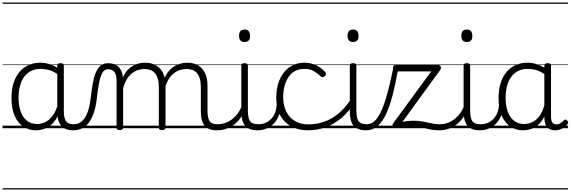

<svg xmlns="http://www.w3.org/2000/svg" viewBox="-20 -1016 4523 1522"><path d="M265 17Q209 17 165 -12Q121 -41 96 -98Q71 -155 71 -238Q71 -288 80.5 -331Q90 -374 109 -408.5Q128 -443 156 -467.5Q184 -492 220 -505.5Q256 -519 301 -519Q339 -519 376 -506.5Q413 -494 448 -470V-419Q409 -449 373.5 -459.5Q338 -470 302 -470Q270 -470 243 -460.5Q216 -451 194.5 -432Q173 -413 158 -385.5Q143 -358 135 -322Q127 -286 127 -242Q127 -180 143.5 -133Q160 -86 193 -59.5Q226 -33 274 -33Q308 -33 340.5 -49Q373 -65 399.5 -101.5Q426 -138 442 -202L461 -159Q440 -85 406 -47Q372 -9 335 4Q298 17 265 17ZM560 17Q527 17 502.5 7Q478 -3 463 -22Q448 -41 441 -69Q434 -97 434 -132V-495Q434 -506 440.5 -510.5Q447 -515 461 -515Q474 -515 480 -510.5Q486 -506 486 -496V-133Q486 -81 503 -56Q520 -31 566 -31Q573 -31 577.5 -23.5Q582 -16 581.5 -7Q581 2 576 9.5Q571 17 560 17ZM0 476H622V486H0ZM0 -20H622V0H0ZM0 -505H622V-500H0ZM0 -996H622V-986H0Z M557 17Q548 17 543.5 9.5Q539 2 539.5 -7Q540 -16 546 -23.5Q552 -31 563 -31Q594 -31 616.5 -45.5Q639 -60 656 -87.5Q673 -115 683.5 -155Q694 -195 700 -247Q708 -318 718.5 -369Q729 -420 744.5 -452Q760 -484 782.5 -499.5Q805 -515 838 -515Q847 -515 851.5 -508Q856 -501 855.5 -491.5Q855 -482 850 -474.5Q845 -467 836 -467Q818 -467 805 -455.5Q792 -444 782 -419Q772 -394 764.5 -354Q757 -314 750 -257Q743 -186 727.5 -134.5Q712 -83 688 -49Q664 -15 631.5 1Q599 17 557 17ZM622 476H722V486H622ZM622 -20H722V0H622ZM622 -505H722V-500H622ZM622 -996H722V-986H622Z M929 15Q916 15 910 10.5Q904 6 904 -4V-374Q904 -424 887 -445.5Q870 -467 836 -467Q825 -467 819 -474.5Q813 -482 813.5 -491.5Q814 -501 820 -508Q826 -515 838 -515Q866 -515 887 -507Q908 -499 922 -484Q936 -469 944 -449Q952 -429 954 -405V-402Q970 -438 991.5 -460.5Q1013 -483 1036.5 -496Q1060 -509 1084.5 -514Q1109 -519 1131 -519Q1176 -519 1212.5 -500Q1249 -481 1270.5 -440.5Q1292 -400 1292 -334V-4Q1292 6 1285.5 10.5Q1279 15 1265 15Q1251 15 1245 10.5Q1239 6 1239 -4V-326Q1239 -371 1227.5 -403Q1216 -435 1190.5 -452Q1165 -469 1123 -469Q1099 -469 1074 -461Q1049 -453 1026.5 -435.5Q1004 -418 986 -388.5Q968 -359 956 -316V-4Q956 6 949.5 10.5Q943 15 929 15ZM1699 17Q1662 17 1637.5 6.5Q1613 -4 1598.5 -24Q1584 -44 1578 -72.5Q1572 -101 1572 -137V-326Q1572 -371 1560.5 -403Q1549 -435 1524 -452Q1499 -469 1458 -469Q1431 -469 1404 -460Q1377 -451 1353 -431Q1329 -411 1310.5 -377Q1292 -343 1281 -292H1257Q1264 -355 1284 -398Q1304 -441 1333 -468Q1362 -495 1396.5 -507Q1431 -519 1466 -519Q1511 -519 1546.5 -500Q1582 -481 1603.5 -440.5Q1625 -400 1625 -334V-137Q1625 -82 1641 -56.5Q1657 -31 1705 -31Q1714 -31 1718.5 -23.5Q1723 -16 1722.5 -7Q1722 2 1716 9.5Q1710 17 1699 17ZM722 476H1761V486H722ZM722 -20H1761V0H722ZM722 -505H1761V-500H722ZM722 -996H1761V-986H722Z M1696 17Q1685 17 1679.5 9.5Q1674 2 1674.5 -7Q1675 -16 1682 -23.5Q1689 -31 1702 -31Q1739 -31 1770 -43Q1801 -55 1825 -75Q1849 -95 1867 -120Q1885 -145 1895 -172Q1899 -183 1908 -182.5Q1917 -182 1923 -174.5Q1929 -167 1926 -157Q1915 -124 1895 -93Q1875 -62 1846.5 -37Q1818 -12 1780 2.5Q1742 17 1696 17ZM1761 476V486ZM1761 -20V0ZM1761 -505V-500ZM1761 -996V-986Z M2023 17Q1985 17 1959.5 6.5Q1934 -4 1919.5 -24Q1905 -44 1899 -72.5Q1893 -101 1893 -137V-496Q1893 -506 1899 -510.5Q1905 -515 1918 -515Q1932 -515 1938.5 -510.5Q1945 -506 1945 -496V-137Q1945 -82 1961.5 -56.5Q1978 -31 2029 -31Q2038 -31 2042.5 -23.5Q2047 -16 2046.5 -7Q2046 2 2040.5 9.5Q2035 17 2023 17ZM1919 -683Q1897 -683 1886 -695.5Q1875 -708 1875 -732Q1875 -757 1886 -769.5Q1897 -782 1919 -782Q1940 -782 1951 -769.5Q1962 -757 1962 -732Q1963 -707 1951.5 -695Q1940 -683 1919 -683ZM1761 476H2086V486H1761ZM1761 -20H2086V0H1761ZM1761 -505H2086V-500H1761ZM1761 -996H2086V-986H1761Z M2021 17Q2010 17 2004.5 9.5Q1999 2 1999.5 -7Q2000 -16 2007 -23.5Q2014 -31 2027 -31Q2060 -31 2086.5 -43Q2113 -55 2132 -76Q2151 -97 2161.5 -125Q2172 -153 2173 -186Q2174 -198 2183 -201.5Q2192 -205 2200.5 -201.5Q2209 -198 2208 -186Q2207 -142 2192.5 -104.5Q2178 -67 2153.5 -40Q2129 -13 2095 2Q2061 17 2021 17ZM2086 476V486ZM2086 -20V0ZM2086 -505V-500ZM2086 -996V-986Z M2424 17Q2306 17 2238 -52Q2170 -121 2170 -243Q2170 -303 2185.5 -353.5Q2201 -404 2230 -441Q2259 -478 2300.5 -498.5Q2342 -519 2395 -519Q2441 -519 2485 -499Q2529 -479 2560 -442Q2565 -435 2564.5 -428.5Q2564 -422 2555 -413Q2546 -404 2538 -404Q2530 -404 2524 -410Q2494 -437 2465.5 -453.5Q2437 -470 2392 -470Q2354 -470 2323 -455Q2292 -440 2270.5 -410.5Q2249 -381 2237 -339.5Q2225 -298 2225 -245Q2225 -179 2249.5 -130.5Q2274 -82 2318.5 -56Q2363 -30 2425 -30Q2435 -30 2441 -23Q2447 -16 2447 -6.5Q2447 3 2441.5 10Q2436 17 2424 17ZM2086 476H2621V486H2086ZM2086 -20H2621V0H2086ZM2086 -505H2621V-500H2086ZM2086 -996H2621V-986H2086Z M2423 17Q2411 17 2405 10Q2399 3 2399 -6.5Q2399 -16 2405.5 -23Q2412 -30 2424 -30Q2489 -30 2548.5 -50.5Q2608 -71 2660 -113.5Q2712 -156 2756 -221Q2761 -228 2770.5 -225Q2780 -222 2785.5 -213.5Q2791 -205 2785 -195Q2740 -125 2683 -77.5Q2626 -30 2560 -6.5Q2494 17 2423 17ZM2621 476V486ZM2621 -20V0ZM2621 -505V-500ZM2621 -996V-986Z M2883 17Q2845 17 2819.5 6.5Q2794 -4 2779.5 -24Q2765 -44 2759 -72.5Q2753 -101 2753 -137V-496Q2753 -506 2759 -510.5Q2765 -515 2778 -515Q2792 -515 2798.5 -510.5Q2805 -506 2805 -496V-137Q2805 -82 2821.5 -56.5Q2838 -31 2889 -31Q2898 -31 2902.5 -23.5Q2907 -16 2906.5 -7Q2906 2 2900.5 9.5Q2895 17 2883 17ZM2779 -683Q2757 -683 2746 -695.5Q2735 -708 2735 -732Q2735 -757 2746 -769.5Q2757 -782 2779 -782Q2800 -782 2811 -769.5Q2822 -757 2822 -732Q2823 -707 2811.5 -695Q2800 -683 2779 -683ZM2621 476H2946V486H2621ZM2621 -20H2946V0H2621ZM2621 -505H2946V-500H2621ZM2621 -996H2946V-986H2621Z M2883 17Q2872 17 2867 9.5Q2862 2 2863 -7Q2864 -16 2870 -23.5Q2876 -31 2887 -31Q2926 -31 2956 -63Q2986 -95 3010.5 -154.5Q3035 -214 3056.5 -297.5Q3078 -381 3099 -484Q3100 -489 3106 -491Q3112 -493 3120 -491.5Q3128 -490 3133 -486Q3138 -482 3137 -476Q3124 -402 3108.5 -330Q3093 -258 3073 -195.5Q3053 -133 3026.5 -85Q3000 -37 2964.5 -10Q2929 17 2883 17ZM2946 476H3029V486H2946ZM2946 -20H3029V0H2946ZM2946 -505H3029V-500H2946ZM2946 -996H3029V-986H2946Z M3460 17Q3424 17 3391.5 10Q3359 3 3321.5 -4.5Q3284 -12 3234 -12Q3210 -12 3189 -10Q3168 -8 3149 -5.5Q3130 -3 3112 0Q3103 1 3097.5 -5.5Q3092 -12 3091.5 -21Q3091 -30 3095 -36L3398 -450H3115Q3105 -450 3100.5 -455.5Q3096 -461 3096 -475Q3096 -488 3100.5 -494Q3105 -500 3115 -500H3455Q3465 -500 3470 -494Q3475 -488 3475.5 -479.5Q3476 -471 3470 -462L3170 -50Q3194 -55 3215 -57Q3236 -59 3255 -59Q3299 -59 3333.5 -52.5Q3368 -46 3399 -38.5Q3430 -31 3466 -31Q3476 -31 3480.5 -25Q3485 -19 3485 -5Q3485 6 3479 11.5Q3473 17 3460 17ZM3028 476H3523V486H3028ZM3028 -20H3523V0H3028ZM3028 -505H3523V-500H3028ZM3028 -996H3523V-986H3028Z M3458 17Q3447 17 3441.5 9.5Q3436 2 3436.5 -7Q3437 -16 3444 -23.5Q3451 -31 3464 -31Q3501 -31 3532 -43Q3563 -55 3587 -75Q3611 -95 3629 -120Q3647 -145 3657 -172Q3661 -183 3670 -182.5Q3679 -182 3685 -174.5Q3691 -167 3688 -157Q3677 -124 3657 -93Q3637 -62 3608.5 -37Q3580 -12 3542 2.5Q3504 17 3458 17ZM3523 476V486ZM3523 -20V0ZM3523 -505V-500ZM3523 -996V-986Z M3785 17Q3747 17 3721.5 6.5Q3696 -4 3681.5 -24Q3667 -44 3661 -72.5Q3655 -101 3655 -137V-496Q3655 -506 3661 -510.5Q3667 -515 3680 -515Q3694 -515 3700.5 -510.5Q3707 -506 3707 -496V-137Q3707 -82 3723.5 -56.5Q3740 -31 3791 -31Q3800 -31 3804.5 -23.5Q3809 -16 3808.5 -7Q3808 2 3802.5 9.5Q3797 17 3785 17ZM3681 -683Q3659 -683 3648 -695.5Q3637 -708 3637 -732Q3637 -757 3648 -769.5Q3659 -782 3681 -782Q3702 -782 3713 -769.5Q3724 -757 3724 -732Q3725 -707 3713.5 -695Q3702 -683 3681 -683ZM3523 476H3848V486H3523ZM3523 -20H3848V0H3523ZM3523 -505H3848V-500H3523ZM3523 -996H3848V-986H3523Z M3783 17Q3772 17 3766.5 9.5Q3761 2 3761.5 -7Q3762 -16 3769 -23.5Q3776 -31 3789 -31Q3822 -31 3848.5 -43Q3875 -55 3894 -76Q3913 -97 3923.5 -125Q3934 -153 3935 -186Q3936 -198 3945 -201.5Q3954 -205 3962.5 -201.5Q3971 -198 3970 -186Q3969 -142 3954.5 -104.5Q3940 -67 3915.5 -40Q3891 -13 3857 2Q3823 17 3783 17ZM3848 476V486ZM3848 -20V0ZM3848 -505V-500ZM3848 -996V-986Z M4126 17Q4071 17 4027 -12Q3983 -41 3957.5 -98Q3932 -155 3932 -238Q3932 -288 3941.5 -331Q3951 -374 3970 -408.5Q3989 -443 4017 -467.5Q4045 -492 4081.5 -505.5Q4118 -519 4162 -519Q4196 -519 4229 -509Q4262 -499 4295 -479V-495Q4295 -506 4301.5 -510.5Q4308 -515 4322 -515Q4336 -515 4342 -510.5Q4348 -506 4348 -496V-91Q4348 -70 4352.5 -56.5Q4357 -43 4367 -36.5Q4377 -30 4392 -30Q4402 -30 4411.5 -33.5Q4421 -37 4430.5 -44.5Q4440 -52 4451 -63Q4456 -69 4462.5 -68.5Q4469 -68 4475 -61Q4482 -55 4483 -48Q4484 -41 4480 -34Q4469 -19 4453 -7.5Q4437 4 4419 10.5Q4401 17 4383 17Q4362 17 4346.5 11.5Q4331 6 4319.5 -5.5Q4308 -17 4302.5 -33.5Q4297 -50 4296 -72Q4296 -76 4295.5 -81.5Q4295 -87 4295 -92Q4272 -47 4243 -23.5Q4214 0 4183.5 8.5Q4153 17 4126 17ZM3988 -242Q3988 -180 4004.5 -133Q4021 -86 4053.5 -59.5Q4086 -33 4135 -33Q4167 -33 4197.5 -46.5Q4228 -60 4253.5 -92.5Q4279 -125 4295 -181V-429Q4260 -453 4228 -461.5Q4196 -470 4163 -470Q4131 -470 4104 -460.5Q4077 -451 4055.5 -432Q4034 -413 4019 -385.5Q4004 -358 3996 -322Q3988 -286 3988 -242ZM3848 476H4483V486H3848ZM3848 -20H4483V0H3848ZM3848 -505H4483V-500H3848ZM3848 -996H4483V-986H3848Z"/></svg>

Font: Playwrite PL Guides
Style: Regular
Weight: 400
Designer: Veronika Burian, José Scaglione
Foundry: TypeTogether
Version: Version 1.003